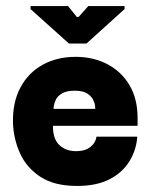

<svg xmlns="http://www.w3.org/2000/svg" viewBox="-20 -605 514 635"><path d="M235 10Q160 10 114 -20Q68 -50 46.5 -97.5Q25 -145 23 -197Q21 -265 47 -314.5Q73 -364 120.5 -390.5Q168 -417 230 -417Q289 -417 335.5 -392.5Q382 -368 408.5 -323Q435 -278 435 -215Q435 -215 435 -204.5Q435 -194 435 -189H155Q155 -145 176.5 -125Q198 -105 232 -105Q261 -105 278.5 -118.5Q296 -132 299 -153H434Q431 -109 408 -71.5Q385 -34 342 -12Q299 10 235 10ZM157 -245H295Q295 -245 294.5 -254Q294 -263 288 -275Q282 -287 268 -296Q254 -305 227 -305Q200 -305 185 -296Q170 -287 164.5 -275Q159 -263 158 -254Q157 -245 157 -245ZM208 -461 81 -575V-585H205L234 -549H240L272 -585H392V-575L266 -461Z"/></svg>

Font: Darker Grotesque Light Black
Style: Regular
Weight: 900
Version: Version 1.000;gftools[0.9.28]